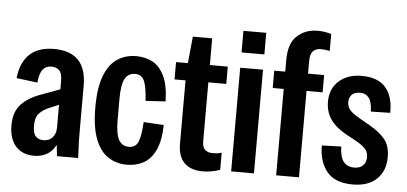

<svg xmlns="http://www.w3.org/2000/svg" viewBox="-50 -825 1991 939"><g transform="rotate(5 945.5 -355.0)"><path d="M145 8Q87 8 54.5 -28.5Q22 -65 22 -131Q22 -197 56.5 -234Q91 -271 153 -293L245 -327V-368Q245 -406 230.5 -420Q216 -434 192 -434Q166 -434 150.5 -416Q135 -398 130 -350L27 -363Q35 -440 77.5 -480.5Q120 -521 197 -521Q357 -521 357 -355V-130Q357 -105 357.5 -79Q358 -53 361 0H257L251 -55Q235 -23 207.5 -7.5Q180 8 145 8ZM132 -140Q132 -102 145.5 -87Q159 -72 184 -72Q212 -72 228.5 -90.5Q245 -109 245 -138V-251L195 -230Q166 -217 149 -198Q132 -179 132 -140Z M601 12Q549 12 509 -14Q469 -40 446 -98.5Q423 -157 423 -254Q423 -352 446 -410.5Q469 -469 509 -495Q549 -521 601 -521Q646 -521 681.5 -502Q717 -483 739 -437.5Q761 -392 763 -313L665 -307Q661 -376 648 -405Q635 -434 603 -434Q570 -434 553.5 -405.5Q537 -377 537 -306V-203Q537 -133 553.5 -104.5Q570 -76 603 -76Q636 -76 648.5 -105Q661 -134 665 -203L764 -197Q762 -118 740 -72.5Q718 -27 682 -7.5Q646 12 601 12Z M973 12Q914 12 882.5 -19.5Q851 -51 851 -114V-424H797V-509H855L868 -640H963V-509H1051V-424H963V-136Q963 -105 977 -93Q991 -81 1013 -81Q1023 -81 1033.5 -82Q1044 -83 1058 -87V-3Q1016 12 973 12Z M1112 -584V-690H1224V-584ZM1112 0V-509H1224V0Z M1333 0V-424H1279V-509H1333V-566Q1333 -648 1373.5 -685Q1414 -722 1474 -722Q1508 -722 1541 -712V-629Q1527 -631 1516.5 -632.5Q1506 -634 1497 -634Q1474 -634 1459.5 -620Q1445 -606 1445 -571V-509H1524V-424H1445V0Z M1709 12Q1621 12 1581.5 -38Q1542 -88 1543 -165L1638 -168Q1639 -71 1709 -71Q1738 -71 1753 -86.5Q1768 -102 1768 -127Q1768 -154 1751 -170.5Q1734 -187 1705 -203L1659 -228Q1606 -257 1580 -294Q1554 -331 1554 -381Q1554 -446 1597 -483.5Q1640 -521 1707 -521Q1789 -521 1826.5 -476Q1864 -431 1862 -353L1767 -351Q1766 -398 1750.5 -418Q1735 -438 1708 -438Q1680 -438 1666.5 -424Q1653 -410 1653 -389Q1653 -365 1666.5 -349.5Q1680 -334 1709 -317L1768 -283Q1817 -255 1843 -223Q1869 -191 1869 -136Q1869 -69 1827.5 -28.5Q1786 12 1709 12Z"/></g></svg>

Font: Special Gothic Condensed Medium
Style: Regular
Weight: 500
Width: 3
Designer: Alistair McCready
Foundry: Monolith
Version: Version 1.000; ttfautohint (v1.8.4.7-5d5b)